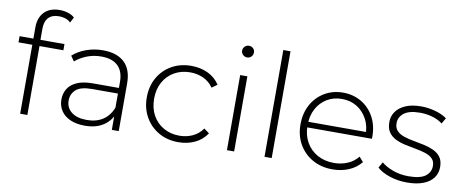

<svg xmlns="http://www.w3.org/2000/svg" viewBox="-65 -1028 3174 1314"><g transform="rotate(10 1522.0 -371.0)"><path d="M116 0V-602Q116 -667 153.5 -706.5Q191 -746 261 -746Q290 -746 318 -737.5Q346 -729 364 -712L344 -674Q329 -689 308 -696Q287 -703 263 -703Q215 -703 190 -676.5Q165 -650 165 -598V-510L166 -486V0ZM20 -479V-522H332V-479Z M753 0V-119L751 -137V-333Q751 -406 711.5 -444Q672 -482 596 -482Q542 -482 495.5 -463.5Q449 -445 416 -416L391 -452Q430 -487 485 -506.5Q540 -526 600 -526Q697 -526 749 -477Q801 -428 801 -331V0ZM565 4Q507 4 464.5 -14.5Q422 -33 399.5 -67Q377 -101 377 -145Q377 -185 395.5 -217.5Q414 -250 457 -270.5Q500 -291 572 -291H764V-252H573Q492 -252 459.5 -222Q427 -192 427 -147Q427 -97 465 -67Q503 -37 572 -37Q638 -37 683.5 -67Q729 -97 751 -154L765 -120Q744 -63 693.5 -29.5Q643 4 565 4Z M1214 4Q1138 4 1078.5 -30Q1019 -64 984.5 -124Q950 -184 950 -261Q950 -339 984.5 -399Q1019 -459 1078.5 -492.5Q1138 -526 1214 -526Q1277 -526 1328.5 -502Q1380 -478 1412 -430L1375 -403Q1347 -443 1305 -462Q1263 -481 1214 -481Q1153 -481 1104.5 -453.5Q1056 -426 1028.5 -376.5Q1001 -327 1001 -261Q1001 -195 1028.5 -145.5Q1056 -96 1104.5 -68.5Q1153 -41 1214 -41Q1263 -41 1305 -60Q1347 -79 1375 -119L1412 -92Q1380 -44 1328.5 -20Q1277 4 1214 4Z M1553 0V-522H1603V0ZM1578 -649Q1561 -649 1549 -661Q1537 -673 1537 -689Q1537 -706 1549 -718Q1561 -730 1578 -730Q1596 -730 1607.5 -718.5Q1619 -707 1619 -690Q1619 -673 1607.5 -661Q1596 -649 1578 -649Z M1814 0V-742H1864V0Z M2287 4Q2208 4 2147.5 -30Q2087 -64 2052.5 -124Q2018 -184 2018 -261Q2018 -339 2050.5 -398.5Q2083 -458 2140 -492Q2197 -526 2268 -526Q2339 -526 2395.5 -493Q2452 -460 2484.5 -400.5Q2517 -341 2517 -263Q2517 -260 2516.5 -256.5Q2516 -253 2516 -249H2055V-288H2489L2469 -269Q2470 -330 2443.5 -378.5Q2417 -427 2372 -454.5Q2327 -482 2268 -482Q2210 -482 2164.5 -454.5Q2119 -427 2093 -378.5Q2067 -330 2067 -268V-259Q2067 -195 2095.5 -145.5Q2124 -96 2174 -68.5Q2224 -41 2288 -41Q2338 -41 2381.5 -59Q2425 -77 2455 -114L2484 -81Q2450 -39 2398.5 -17.5Q2347 4 2287 4Z M2804 4Q2739 4 2682.5 -15Q2626 -34 2595 -63L2618 -103Q2648 -77 2698 -58.5Q2748 -40 2806 -40Q2888 -40 2924 -67Q2960 -94 2960 -138Q2960 -170 2941.5 -188.5Q2923 -207 2892 -217Q2861 -227 2824 -233.5Q2787 -240 2750 -248Q2713 -256 2682 -271Q2651 -286 2632.5 -312.5Q2614 -339 2614 -383Q2614 -423 2636 -455Q2658 -487 2702 -506.5Q2746 -526 2812 -526Q2861 -526 2910.5 -512Q2960 -498 2991 -475L2968 -435Q2935 -460 2894 -471Q2853 -482 2811 -482Q2735 -482 2699.5 -454Q2664 -426 2664 -384Q2664 -351 2682.5 -331.5Q2701 -312 2732 -301.5Q2763 -291 2800 -284.5Q2837 -278 2874 -270Q2911 -262 2942 -247.5Q2973 -233 2991.5 -207.5Q3010 -182 3010 -139Q3010 -96 2986.5 -64Q2963 -32 2917 -14Q2871 4 2804 4Z"/></g></svg>

Font: Modern
Style: Regular
Weight: 300
Designer: Julieta Ulanovsky
Foundry: Julieta Ulanovsky
Version: Version 8.000